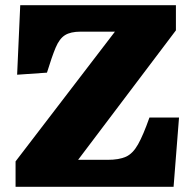

<svg xmlns="http://www.w3.org/2000/svg" viewBox="-20 -720 746 740"><path d="M40 0V-98L423 -598H291Q252 -598 230.5 -584.5Q209 -571 194.5 -536.5Q180 -502 161 -440L46 -432L58 -700H658V-603L281 -104H395Q439 -104 465.5 -116Q492 -128 512 -163.5Q532 -199 556 -267H670L649 0Z"/></svg>

Font: Literata 12pt ExtraBold
Style: Regular
Weight: 800
Designer: Latin by Veronika Burian and Jose Scaglione. Greek by Irene Vlachou. Cyrillic by Vera Evstafieva.
Foundry: TypeTogether
Version: Version 3.002